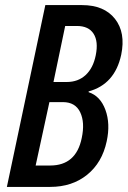

<svg xmlns="http://www.w3.org/2000/svg" viewBox="-20 -734 501 754"><path d="M7 0 158 -714H302Q389 -714 431.5 -660Q474 -606 456 -519Q431 -403 328 -375V-372Q374 -357 394 -302.5Q414 -248 399 -179Q381 -95 322 -47.5Q263 0 177 0ZM190 -412H242Q287 -412 316.5 -439.5Q346 -467 356 -517Q367 -571 347.5 -601.5Q328 -632 282 -632H236ZM120 -84H177Q279 -84 301 -192Q314 -253 295 -293Q276 -333 227 -333H174Z"/></svg>

Font: Noto Sans ExtraCondensed Medium
Style: Italic
Weight: 500
Width: 2
Italic angle: -12°
Designer: Monotype Design Team
Foundry: Monotype Imaging Inc.
Version: Version 2.013; ttfautohint (v1.8.4.7-5d5b)